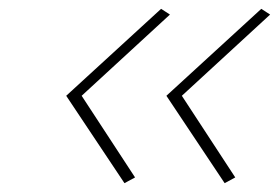

<svg xmlns="http://www.w3.org/2000/svg" viewBox="-20 -553 632 435"><path d="M345 -533 130 -336 262 -138 286 -151 165 -336 365 -520ZM357 -336 489 -138 513 -151 392 -336 592 -520 572 -533Z"/></svg>

Font: LT Wave Thin
Style: Italic
Weight: 100
Designer: Daniel Lyons
Version: Version 2.5 (Glyphs App)